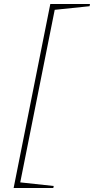

<svg xmlns="http://www.w3.org/2000/svg" viewBox="-20 -744 469 958"><path d="M48 194 231 -724H429L427 -713L253 -695L81 166L248 184L246 194Z"/></svg>

Font: Piazzolla Thin
Style: Italic
Weight: 100
Italic angle: -11.3°
Designer: Juan Pablo del Peral
Foundry: Huerta Tipografica
Version: Version 1.330